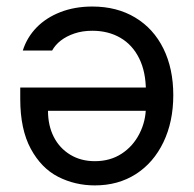

<svg xmlns="http://www.w3.org/2000/svg" viewBox="-20 -561 593 588"><path d="M510.7 -269.5Q510.7 -188.5 480.5 -125.5Q450.2 -62.5 396 -27.8Q341.8 6.8 270.5 6.8Q210 6.8 158.2 -19.5Q106.4 -45.9 74.2 -105.5Q42 -165 42 -257.8V-293H452.1V-221.7H127Q127 -176.8 144.5 -142.1Q162.1 -107.4 194.8 -87.4Q227.5 -67.4 270.5 -67.4Q317.4 -67.4 352.5 -90.3Q387.7 -113.3 407.2 -151.9Q426.8 -190.4 426.8 -234.4V-282.2Q426.8 -340.8 406.2 -382.3Q385.7 -423.8 348.6 -445.3Q311.5 -466.8 262.7 -466.8Q232.4 -466.8 208 -458.5Q183.6 -450.2 166.5 -437Q149.4 -423.8 139.6 -406.2H49.8Q62.5 -446.3 91.8 -476.6Q121.1 -506.8 165 -523.9Q209 -541 262.7 -541Q337.9 -541 394 -507.3Q450.2 -473.6 480.5 -412.1Q510.7 -350.6 510.7 -269.5Z"/></svg>

Font: Pretendard JP Variable
Style: Regular
Weight: 400
Designer: Base glyphs from Inter by Rasmus Andersson; Hangul glyphs from Noto Sans CJK(Source Han Sans) by Jang Soo-young and Kang
Foundry: Kil Hyung-jin
Version: Version 1.307;Glyphs 3.2 (3192)